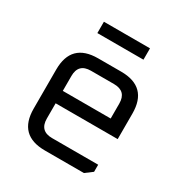

<svg xmlns="http://www.w3.org/2000/svg" viewBox="-161 -814 896 938"><g transform="rotate(30 287.0 -344.5)"><path d="M72 -150V-370Q72 -520 222 -520H352Q502 -520 502 -370V-226H152V-140Q152 -70 222 -70H482V-30L442 0H222Q72 0 72 -150ZM152 -296H422V-380Q422 -450 352 -450H222Q152 -450 152 -380ZM157 -625V-689H417V-625Z"/></g></svg>

Font: Oxanium
Style: Regular
Weight: 400
Designer: Severin Meyer
Version: Version 1.001